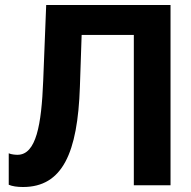

<svg xmlns="http://www.w3.org/2000/svg" viewBox="-20 -742 763 769"><path d="M516 -602V0H663V-722H165L153 -418C146 -242 125 -122 50 -122C43 -122 26 -123 15 -128V-2C29 4 49 7 72 7C230 7 291 -129 300 -394L307 -602Z"/></svg>

Font: Perun
Style: Bold
Weight: 700
Foundry: Copyright (c) Stefan Peev, Context Ltd, 2016
Version: Version 1.089